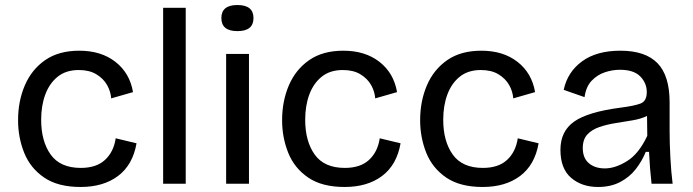

<svg xmlns="http://www.w3.org/2000/svg" viewBox="-20 -732 2763 765"><path d="M301 13Q211 13 156 -24.5Q101 -62 76.5 -123Q52 -184 52 -253Q52 -329 79 -392Q106 -455 160 -492.5Q214 -530 296 -530Q383 -530 440 -485.5Q497 -441 510 -365L423 -340Q421 -368 406.5 -393.5Q392 -419 364 -436Q336 -453 294 -453Q243 -453 210 -426.5Q177 -400 160.5 -355.5Q144 -311 144 -255Q144 -169 182 -116Q220 -63 302 -63Q364 -63 398.5 -95Q433 -127 441 -181L524 -161Q509 -75 450.5 -31Q392 13 301 13Z M630 0V-701H720V0Z M881 0V-517H972V0ZM926 -608Q862 -608 862 -660Q862 -712 926 -712Q990 -712 990 -660Q990 -608 926 -608Z M1353 13Q1263 13 1208 -24.5Q1153 -62 1128.5 -123Q1104 -184 1104 -253Q1104 -329 1131 -392Q1158 -455 1212 -492.5Q1266 -530 1348 -530Q1435 -530 1492 -485.5Q1549 -441 1562 -365L1475 -340Q1473 -368 1458.5 -393.5Q1444 -419 1416 -436Q1388 -453 1346 -453Q1295 -453 1262 -426.5Q1229 -400 1212.5 -355.5Q1196 -311 1196 -255Q1196 -169 1234 -116Q1272 -63 1354 -63Q1416 -63 1450.5 -95Q1485 -127 1493 -181L1576 -161Q1561 -75 1502.5 -31Q1444 13 1353 13Z M1903 13Q1813 13 1758 -24.5Q1703 -62 1678.5 -123Q1654 -184 1654 -253Q1654 -329 1681 -392Q1708 -455 1762 -492.5Q1816 -530 1898 -530Q1985 -530 2042 -485.5Q2099 -441 2112 -365L2025 -340Q2023 -368 2008.5 -393.5Q1994 -419 1966 -436Q1938 -453 1896 -453Q1845 -453 1812 -426.5Q1779 -400 1762.5 -355.5Q1746 -311 1746 -255Q1746 -169 1784 -116Q1822 -63 1904 -63Q1966 -63 2000.5 -95Q2035 -127 2043 -181L2126 -161Q2111 -75 2052.5 -31Q1994 13 1903 13Z M2363 13Q2298 13 2255.5 -23.5Q2213 -60 2213 -135Q2213 -209 2267.5 -247.5Q2322 -286 2452 -303Q2507 -310 2532 -319.5Q2557 -329 2557 -365Q2557 -401 2531 -427.5Q2505 -454 2450 -454Q2420 -454 2390 -444Q2360 -434 2337.5 -410.5Q2315 -387 2309 -345L2226 -374Q2241 -445 2299 -487.5Q2357 -530 2452 -530Q2551 -530 2599.5 -480.5Q2648 -431 2648 -324V-209Q2648 -162 2651 -104.5Q2654 -47 2660 0H2576Q2569 -61 2566 -127H2553Q2538 -90 2513 -58Q2488 -26 2450.5 -6.5Q2413 13 2363 13ZM2390 -61Q2432 -61 2479 -90.5Q2526 -120 2559 -191L2558 -270Q2533 -258 2500 -252.5Q2467 -247 2432.5 -241.5Q2398 -236 2368.5 -226Q2339 -216 2320.5 -196.5Q2302 -177 2302 -142Q2302 -102 2326.5 -81.5Q2351 -61 2390 -61Z"/></svg>

Font: Bricolage Grotesque 12pt
Style: Regular
Weight: 400
Designer: Mathieu Triay
Foundry: Atelier Triay
Version: Version 1.001; ttfautohint (v1.8.4.7-5d5b);gftools[0.9.33.de